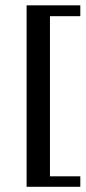

<svg xmlns="http://www.w3.org/2000/svg" viewBox="-20 -613 324 726"><path d="M281.2 93.3H83H82H80.6V91.8V90.8V-590.3V-591.8V-592.8H82H83H281.2H282.2H283.7V-591.8V-590.3V-554.2V-552.7V-551.8H282.2H281.2H168.9V53.7H281.2H282.2H283.7V54.7V56.2V90.8V91.8V93.3H282.2Z"/></svg>

Font: RIT Rachana
Style: Bold
Weight: 700
Designer: Hussain KH
Version: 1.5.2